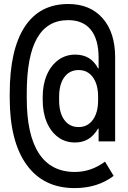

<svg xmlns="http://www.w3.org/2000/svg" viewBox="-20 -822 640 958"><path d="M352.5 116.5Q196.5 116.5 112.5 -0.2Q28.5 -117 28.5 -333.5V-354.5Q28.5 -573.5 103 -687.8Q177.5 -802 320.5 -802Q429.5 -802 492 -731Q554.5 -660 554.5 -536V-116.5H472V-180.5H469.5Q448 -144.5 420 -127.8Q392 -111 353.5 -111Q306 -111 269.8 -137.8Q233.5 -164.5 213.2 -212.5Q193 -260.5 193 -324V-337Q193 -400 213.5 -447.8Q234 -495.5 270.8 -522.5Q307.5 -549.5 355 -549.5Q394.5 -549.5 422.8 -532.5Q451 -515.5 469.5 -480.5H472V-533.5Q472 -625.5 433.2 -673.5Q394.5 -721.5 320 -721.5Q216 -721.5 164.8 -631.2Q113.5 -541 113.5 -357V-331Q113.5 -149.5 174 -56.8Q234.5 36 353.5 36Q434.5 36 504 -15.5L547 55.5Q467 116.5 352.5 116.5ZM372.5 -188Q417 -188 443.2 -224Q469.5 -260 469.5 -321.5V-339.5Q469.5 -401 443.2 -436.8Q417 -472.5 372.5 -472.5Q327 -472.5 301 -437Q275 -401.5 275 -339.5V-321.5Q275 -259 301 -223.5Q327 -188 372.5 -188Z"/></svg>

Font: Google Sans Code
Style: Regular
Weight: 400
Monospace: yes
Designer: Google Sans Code Authors
Foundry: Google LLC
Version: Version 6.000